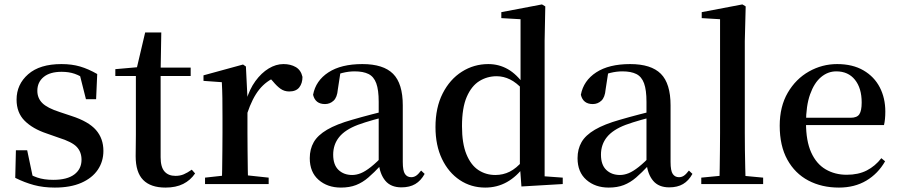

<svg xmlns="http://www.w3.org/2000/svg" viewBox="-20 -833 4068 869"><path d="M228 16Q176 16 133.5 4.5Q91 -7 49 -28L52 -153H103L131 -20L88 -24V-60Q118 -40 148.5 -29.5Q179 -19 221 -19Q284 -19 316.5 -43.5Q349 -68 349 -110Q349 -145 327.5 -168Q306 -191 245 -210L191 -229Q128 -250 91.5 -286.5Q55 -323 55 -382Q55 -451 107.5 -497Q160 -543 258 -543Q305 -543 342.5 -532Q380 -521 420 -498L415 -384H369L337 -511L374 -500V-469Q344 -490 318 -499Q292 -508 259 -508Q206 -508 177.5 -484.5Q149 -461 149 -422Q149 -389 171.5 -366.5Q194 -344 250 -326L304 -308Q381 -283 414.5 -244.5Q448 -206 448 -150Q448 -102 422.5 -64.5Q397 -27 348 -5.5Q299 16 228 16Z M651 -489V-527H843V-489ZM729 16Q662 16 628 -18.5Q594 -53 594 -126Q594 -152 594.5 -173Q595 -194 595 -223V-489H502V-520L616 -530L597 -516L637 -686H710L707 -511V-500V-121Q707 -77 724.5 -57Q742 -37 774 -37Q795 -37 811.5 -44Q828 -51 848 -65L863 -48Q842 -17 809 -0.5Q776 16 729 16Z M908 0V-29L1017 -41H1084L1196 -29V0ZM984 0Q985 -25 985.5 -66.5Q986 -108 986.5 -153Q987 -198 987 -232V-301Q987 -352 986.5 -388.5Q986 -425 984 -461L901 -467V-492L1080 -541L1093 -532L1100 -390V-389V-232Q1100 -198 1100.5 -153Q1101 -108 1101.5 -66.5Q1102 -25 1103 0ZM1099 -320 1071 -377H1094Q1109 -429 1136 -466Q1163 -503 1196 -523Q1229 -543 1263 -543Q1295 -543 1318.5 -529.5Q1342 -516 1349 -485Q1349 -456 1334.5 -437.5Q1320 -419 1289 -419Q1267 -419 1250 -431Q1233 -443 1215 -465L1192 -490L1232 -486Q1185 -467 1153.5 -428Q1122 -389 1099 -320Z M1523 16Q1462 16 1422 -19Q1382 -54 1382 -117Q1382 -158 1400 -189.5Q1418 -221 1460.5 -246Q1503 -271 1574 -291Q1615 -303 1663 -315.5Q1711 -328 1751 -337V-312Q1711 -302 1670.5 -290.5Q1630 -279 1600 -268Q1542 -246 1515 -212.5Q1488 -179 1488 -133Q1488 -87 1512 -64Q1536 -41 1574 -41Q1593 -41 1613 -49Q1633 -57 1659 -77.5Q1685 -98 1720 -135L1733 -84H1703Q1673 -52 1647 -29.5Q1621 -7 1591.5 4.5Q1562 16 1523 16ZM1797 15Q1749 15 1724 -15Q1699 -45 1694 -96V-99V-372Q1694 -426 1683 -456Q1672 -486 1648 -498Q1624 -510 1585 -510Q1558 -510 1530 -503Q1502 -496 1467 -480L1521 -506L1509 -428Q1506 -392 1489.5 -377Q1473 -362 1451 -362Q1407 -362 1397 -404Q1409 -468 1466.5 -505.5Q1524 -543 1620 -543Q1715 -543 1759 -499Q1803 -455 1803 -356V-100Q1803 -60 1813 -45.5Q1823 -31 1841 -31Q1853 -31 1863 -37.5Q1873 -44 1886 -61L1902 -46Q1885 -15 1859.5 0Q1834 15 1797 15Z M2176 16Q2112 16 2061 -18Q2010 -52 1980.5 -113.5Q1951 -175 1951 -258Q1951 -346 1983.5 -410Q2016 -474 2070.5 -508.5Q2125 -543 2190 -543Q2238 -543 2278.5 -520Q2319 -497 2354 -447H2364L2348 -426Q2318 -459 2288.5 -473.5Q2259 -488 2228 -488Q2185 -488 2149.5 -466Q2114 -444 2092.5 -394.5Q2071 -345 2071 -262Q2071 -184 2091 -135Q2111 -86 2145 -63.5Q2179 -41 2222 -41Q2257 -41 2287 -56Q2317 -71 2346 -105L2363 -81H2353Q2319 -34 2274.5 -9Q2230 16 2176 16ZM2340 11 2333 -84V-87V-446L2336 -457V-746L2249 -751V-778L2433 -813L2448 -804L2445 -649V-35L2527 -29V0Z M2735 16Q2674 16 2634 -19Q2594 -54 2594 -117Q2594 -158 2612 -189.5Q2630 -221 2672.5 -246Q2715 -271 2786 -291Q2827 -303 2875 -315.5Q2923 -328 2963 -337V-312Q2923 -302 2882.5 -290.5Q2842 -279 2812 -268Q2754 -246 2727 -212.5Q2700 -179 2700 -133Q2700 -87 2724 -64Q2748 -41 2786 -41Q2805 -41 2825 -49Q2845 -57 2871 -77.5Q2897 -98 2932 -135L2945 -84H2915Q2885 -52 2859 -29.5Q2833 -7 2803.5 4.5Q2774 16 2735 16ZM3009 15Q2961 15 2936 -15Q2911 -45 2906 -96V-99V-372Q2906 -426 2895 -456Q2884 -486 2860 -498Q2836 -510 2797 -510Q2770 -510 2742 -503Q2714 -496 2679 -480L2733 -506L2721 -428Q2718 -392 2701.5 -377Q2685 -362 2663 -362Q2619 -362 2609 -404Q2621 -468 2678.5 -505.5Q2736 -543 2832 -543Q2927 -543 2971 -499Q3015 -455 3015 -356V-100Q3015 -60 3025 -45.5Q3035 -31 3053 -31Q3065 -31 3075 -37.5Q3085 -44 3098 -61L3114 -46Q3097 -15 3071.5 0Q3046 15 3009 15Z M3154 0V-29L3268 -40H3317L3434 -29V0ZM3236 0Q3237 -34 3237.5 -73.5Q3238 -113 3238.5 -154.5Q3239 -196 3239 -232V-746L3156 -751V-778L3340 -813L3355 -804L3351 -647V-232Q3351 -196 3351.5 -154.5Q3352 -113 3353 -73.5Q3354 -34 3355 0Z M3777 16Q3699 16 3638.5 -16Q3578 -48 3543.5 -110.5Q3509 -173 3509 -264Q3509 -351 3545.5 -413.5Q3582 -476 3641.5 -509.5Q3701 -543 3769 -543Q3839 -543 3888 -514.5Q3937 -486 3962 -437.5Q3987 -389 3987 -328Q3987 -292 3981 -267H3559V-300H3830Q3859 -300 3869.5 -316Q3880 -332 3880 -369Q3880 -434 3849.5 -472Q3819 -510 3765 -510Q3727 -510 3696 -484Q3665 -458 3646.5 -406Q3628 -354 3628 -277Q3628 -195 3651.5 -143Q3675 -91 3717 -66.5Q3759 -42 3812 -42Q3865 -42 3903 -61.5Q3941 -81 3969 -117L3986 -103Q3954 -47 3901 -15.5Q3848 16 3777 16Z"/></svg>

Font: Noto Serif TC SemiBold
Style: Regular
Weight: 600
Version: Version 2.002-H1;hotconv 1.1.0;makeotfexe 2.6.0